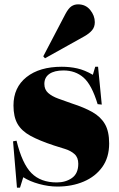

<svg xmlns="http://www.w3.org/2000/svg" viewBox="-20 -844 547 883"><path d="M58 19 40 -194 56 -197Q82 -91 124.5 -48Q167 -5 241 -5Q282 -5 311 -25.5Q340 -46 340 -91Q340 -120 322.5 -135.5Q305 -151 279 -159Q253 -167 228 -175Q161 -197 120 -219.5Q79 -242 60.5 -274.5Q42 -307 42 -359Q42 -442 102 -489.5Q162 -537 264 -537Q301 -537 335 -529.5Q369 -522 407 -500L418 -537H431L448 -363L429 -365Q402 -454 364.5 -487Q327 -520 272 -520Q230 -520 207 -504Q184 -488 184 -458Q184 -432 201.5 -416.5Q219 -401 248 -390.5Q277 -380 311 -368Q367 -350 405 -328.5Q443 -307 462.5 -273.5Q482 -240 482 -184Q482 -120 450.5 -76Q419 -32 365 -9Q311 14 244 14Q203 14 159.5 2Q116 -10 87 -29L72 19ZM187 -576 179 -585 281 -780Q295 -806 308.5 -815Q322 -824 339 -824Q374 -824 395 -798Q416 -772 416 -742Q416 -720 403.5 -705Q391 -690 368 -677Z"/></svg>

Font: Display Black
Style: Regular
Weight: 900
Designer: Latin by Veronika Burian and Jose Scaglione. Greek by Irene Vlachou. Cyrillic by Vera Evstafieva.
Foundry: TypeTogether
Version: Version 3.002